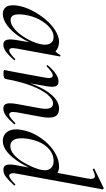

<svg xmlns="http://www.w3.org/2000/svg" viewBox="293 -1060 779 1406"><g transform="rotate(90 683.0 -356.5)"><path d="M81 13Q48 13 30.5 -11Q13 -35 20 -91Q28 -144 55 -198Q82 -252 120.5 -298Q159 -344 203 -371.5Q247 -399 287 -399Q306 -399 325 -392Q344 -385 357.5 -369.5Q371 -354 373 -328L325 -357Q339 -359 356 -373.5Q373 -388 381 -407Q383 -410 388.5 -408.5Q394 -407 393 -405L335 -89Q325 -34 348 -34Q359 -34 375.5 -46Q392 -58 411 -77Q414 -80 418 -76Q422 -72 419 -69Q387 -32 360 -11.5Q333 9 307 9Q280 9 272 -13.5Q264 -36 273 -89L297 -229L315 -246Q288 -168 248.5 -109.5Q209 -51 165.5 -19Q122 13 81 13ZM126 -44Q153 -44 181 -64.5Q209 -85 234.5 -119Q260 -153 278.5 -193Q297 -233 304 -269Q312 -309 297.5 -334.5Q283 -360 248 -359Q215 -359 182 -331Q149 -303 123 -255.5Q97 -208 88 -147Q80 -93 90 -68.5Q100 -44 126 -44Z M774 9Q746 9 739 -14Q732 -37 741 -89L770 -248Q792 -355 737 -355Q706 -355 672 -314.5Q638 -274 608 -197Q578 -120 558 -9L544 -10Q565 -127 599.5 -214.5Q634 -302 679.5 -350.5Q725 -399 775 -399Q818 -399 833 -368Q848 -337 835 -267L802 -89Q797 -59 802 -46.5Q807 -34 818 -34Q829 -34 844.5 -46Q860 -58 880 -77Q883 -81 887 -77Q891 -73 888 -69Q856 -32 829 -11.5Q802 9 774 9ZM519 8Q503 8 497.5 6Q492 4 492 1Q492 -2 497.5 -25Q503 -48 507 -74L548 -297Q558 -353 532 -353Q521 -353 504 -341.5Q487 -330 466 -309Q463 -305 459 -309.5Q455 -314 458 -317Q493 -357 521.5 -376Q550 -395 577 -395Q604 -395 611.5 -373Q619 -351 610 -302L558 -9Q555 8 519 8Z M1011 13Q986 13 964.5 -0.5Q943 -14 932.5 -44.5Q922 -75 931 -126Q941 -181 968 -230Q995 -279 1033 -317.5Q1071 -356 1114 -377.5Q1157 -399 1200 -399Q1229 -399 1253.5 -383.5Q1278 -368 1281 -332L1237 -246Q1207 -171 1170.5 -112.5Q1134 -54 1094 -20.5Q1054 13 1011 13ZM1049 -42Q1080 -42 1109.5 -66.5Q1139 -91 1162.5 -128.5Q1186 -166 1202.5 -205Q1219 -244 1224 -273Q1232 -315 1212 -337.5Q1192 -360 1158 -359Q1100 -359 1056 -310.5Q1012 -262 996 -171Q986 -105 1001 -73.5Q1016 -42 1049 -42ZM1223 9Q1195 9 1187.5 -14Q1180 -37 1190 -89L1287 -610Q1294 -649 1280 -658.5Q1266 -668 1221 -646Q1217 -645 1215 -651Q1213 -657 1217 -658L1355 -725Q1359 -727 1363 -723Q1367 -719 1366 -717L1251 -89Q1245 -59 1250.5 -46.5Q1256 -34 1266 -34Q1277 -34 1293 -46Q1309 -58 1328 -77Q1332 -81 1336 -77Q1340 -73 1336 -69Q1303 -32 1277 -11.5Q1251 9 1223 9Z"/></g></svg>

Font: Cormorant Medium
Style: Italic
Weight: 500
Italic angle: -10°
Designer: Christian Thalmann (Catharsis Fonts)
Foundry: Catharsis Fonts
Version: Version 4.000